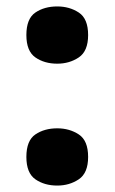

<svg xmlns="http://www.w3.org/2000/svg" viewBox="-20 -568 357 597"><path d="M158 -370Q118 -370 90 -389.5Q62 -409 62 -459Q62 -510 90 -529Q118 -548 158 -548Q196 -548 225 -529Q254 -510 254 -459Q254 -409 225 -389.5Q196 -370 158 -370ZM158 9Q118 9 90 -10.5Q62 -30 62 -80Q62 -131 90 -150Q118 -169 158 -169Q196 -169 225 -150Q254 -131 254 -80Q254 -30 225 -10.5Q196 9 158 9Z"/></svg>

Font: Noto Rashi Hebrew Black
Style: Regular
Weight: 900
Version: Version 1.006